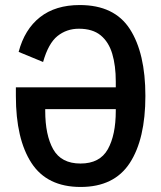

<svg xmlns="http://www.w3.org/2000/svg" viewBox="-20 -730 640 762"><path d="M300 12Q167 12 105 -83Q43 -178 43 -349V-383.5H439.5V-406.5Q439.5 -469.5 425.5 -516.5Q411.5 -563.5 379.5 -589.8Q347.5 -616 293 -616Q244.5 -616 208.2 -587Q172 -558 151 -484L54 -524Q77.5 -613.5 138.8 -661.8Q200 -710 296.5 -710Q434 -710 495.5 -614.5Q557 -519 557 -349.5Q557 -178 495 -83Q433 12 300 12ZM299.5 -81Q376 -81 407.8 -137.5Q439.5 -194 439.5 -290V-297H159.5V-290Q159.5 -194 191.2 -137.5Q223 -81 299.5 -81Z"/></svg>

Font: Lilex Medium
Style: Regular
Weight: 500
Designer: Mike Abbink, Paul van der Laan, Pieter van Rosmalen, Mikhael Khrustik
Foundry: Mikhael Khrustik
Version: Version 1.100